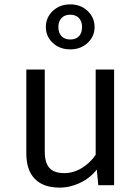

<svg xmlns="http://www.w3.org/2000/svg" viewBox="-20 -844 640 875"><path d="M184 -153Q184 -102 205.5 -78.5Q227 -55 273 -55Q315 -55 354 -79Q393 -103 416 -139V-527H500V0H428L421 -71Q390 -32 344.5 -10.5Q299 11 252 11Q177 11 138.5 -29Q100 -69 100 -144V-527H184ZM411 -721Q411 -678 379.5 -648.5Q348 -619 300 -619Q252 -619 220.5 -648.5Q189 -678 189 -721Q189 -764 220.5 -794Q252 -824 300 -824Q348 -824 379.5 -794Q411 -764 411 -721ZM246 -721Q246 -694 260.5 -679Q275 -664 300 -664Q326 -664 340 -679Q354 -694 354 -721Q354 -747 339.5 -762Q325 -777 300 -777Q275 -777 260.5 -762Q246 -747 246 -721Z"/></svg>

Font: FiraDG Mono
Style: Regular
Weight: 400
Designer: Carrois Corporate & Edenspiekermann AG
Foundry: Carrois Corporate GbR & Edenspiekermann AG
Version: Version 3.206